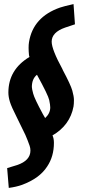

<svg xmlns="http://www.w3.org/2000/svg" viewBox="-20 -706 421 940"><path d="M21 -253Q21 -365 124 -427Q124 -431 122 -435Q120 -456 120 -472Q120 -488 122 -500Q142 -623 274 -669Q291 -675 340 -686L347 -587L299 -571Q233 -548 233 -502Q233 -464 286 -367L287 -364Q326 -291 334 -262.5Q342 -234 342 -216Q342 -198 340 -185Q323 -93 237 -43Q244 -28 244 -7Q244 60 211 109Q174 167 88 199Q60 209 23 214L15 117L64 102Q129 80 129 31Q129 19 125 7.5Q121 -4 115 -19.5Q109 -35 104 -46Q76 -103 63 -130Q36 -183 28.5 -207.5Q21 -232 21 -253ZM201 -128Q226 -151 226 -180Q226 -192 221 -216Q216 -240 161 -340Q136 -320 136 -280Q136 -272 142.5 -247.5Q149 -223 189 -149Z"/></svg>

Font: Rambla
Style: Bold Italic
Weight: 700
Italic angle: -12°
Designer: Martin Sommaruga
Foundry: Martin Sommaruga
Version: Version 1.001